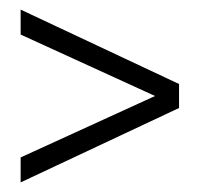

<svg xmlns="http://www.w3.org/2000/svg" viewBox="-20 -489 425 400"><path d="M353 -264 23 -109V-161L303 -289L23 -417V-469L353 -314Z"/></svg>

Font: Cafe24 ClassicType
Style: Regular
Weight: 400
Designer: Cafe24 thkim, hmlim, mnelim & 4IR
Foundry: Cafe24
Version: Version 1.000